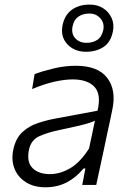

<svg xmlns="http://www.w3.org/2000/svg" viewBox="-20 -786 558 816"><path d="M173 10Q124 10 89.8 -11.8Q55.5 -33.5 41.2 -70.2Q27 -107 37 -152.5Q47.5 -199 75 -224.5Q102.5 -250 140.5 -262.8Q178.5 -275.5 220 -283L394.5 -315.5Q411 -385 381.5 -416.8Q352 -448.5 288.5 -448.5Q255.5 -448.5 212.2 -439Q169 -429.5 116.5 -407.5L127 -471Q160 -483.5 207.8 -495Q255.5 -506.5 302 -506.5Q397 -506.5 436.2 -454.2Q475.5 -402 457 -318Q452.5 -295.5 446.8 -269.2Q441 -243 434 -210.5L420.5 -146Q413.5 -114 405.8 -78Q398 -42 389 0H329.5L343 -70H335Q304 -32 263.8 -11Q223.5 10 173 10ZM192 -46Q235.5 -46 278.2 -71Q321 -96 358.5 -155L383.5 -273Q374 -268.5 359 -263.5Q344 -258.5 315 -251.5Q286 -244.5 235 -234Q185.5 -224 148.5 -207.8Q111.5 -191.5 103 -149Q92.5 -97 118.5 -71.5Q144.5 -46 192 -46ZM346 -566Q296 -566 266 -598.2Q236 -630.5 246 -679.5Q255.5 -723.5 286 -745Q316.5 -766.5 361 -766.5Q394.5 -766.5 418.8 -750.8Q443 -735 454.5 -709.2Q466 -683.5 460 -653.5Q451 -606.5 419.8 -586.2Q388.5 -566 346 -566ZM347.5 -604Q374.5 -604 393.5 -616.5Q412.5 -629 419 -659Q424.5 -688 406.5 -708.2Q388.5 -728.5 360 -728.5Q332 -728.5 313 -715.2Q294 -702 288.5 -674.5Q282 -642.5 300 -623.2Q318 -604 347.5 -604Z"/></svg>

Font: Commissioner Light
Style: Italic
Weight: 300
Italic angle: -12°
Designer: Kostas Bartsokas
Foundry: Kostas Bartsokas
Version: Version 1.000; ttfautohint (v1.8.3)